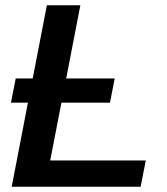

<svg xmlns="http://www.w3.org/2000/svg" viewBox="-20 -708 633 728"><path d="M39.6 -410.6H104L157.7 -688H284.7L231 -410.6H415L397 -318.8H212.9L170.4 -99.6H532.7L513.2 0H24.4L85.9 -318.8H21.5Z"/></svg>

Font: Arimo SemiBold
Style: Italic
Weight: 600
Italic angle: -12°
Version: Version 1.33